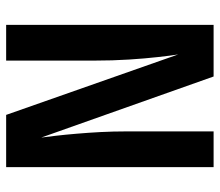

<svg xmlns="http://www.w3.org/2000/svg" viewBox="-66 -666 732 640"><g transform="rotate(-90 300.0 -346.0)"><path d="M365 0 161.5 -574.5Q164 -555.5 167.5 -525.5Q171 -495.5 174.2 -457.5Q177.5 -419.5 179.8 -377Q182 -334.5 182 -291V0H63V-691.5H237L438.5 -118Q434.5 -143.5 429.8 -185.5Q425 -227.5 421.5 -282Q418 -336.5 418 -398V-691.5H537V0Z"/></g></svg>

Font: Fira Code Light SemiBold
Style: Regular
Weight: 600
Monospace: yes
Version: Version 5.002